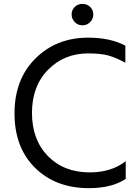

<svg xmlns="http://www.w3.org/2000/svg" viewBox="-20 -935 713 988"><path d="M433.6 -741.2Q546.9 -741.2 625 -700.2V-612.3Q576.2 -638.7 537.6 -649.4Q499 -660.2 433.6 -660.2Q310.5 -660.2 227.5 -576.2Q144.5 -492.2 144.5 -354Q144.5 -215.8 226.6 -131.8Q308.6 -47.9 442.4 -47.9Q552.7 -47.9 627 -105.5V-14.6Q555.7 33.2 437.5 33.2Q266.6 33.2 160.6 -71.3Q54.7 -175.8 54.7 -351.6Q54.7 -527.3 162.6 -634.3Q270.5 -741.2 433.6 -741.2ZM364.7 -821.3Q348.6 -837.9 348.6 -860.8Q348.6 -883.8 364.7 -899.4Q380.9 -915 404.3 -915Q427.7 -915 443.8 -899.4Q460 -883.8 460 -860.8Q460 -837.9 443.8 -821.3Q427.7 -804.7 404.3 -804.7Q380.9 -804.7 364.7 -821.3Z"/></svg>

Font: GenEi M Gothic v2 Regular
Style: Regular
Weight: 400
Version: Version 2.0